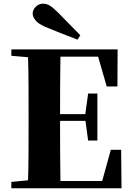

<svg xmlns="http://www.w3.org/2000/svg" viewBox="-20 -1013 714 1033"><path d="M412.1 -823.2 397 -799.8Q353.5 -815.9 310.5 -833.3Q267.6 -850.6 224.1 -868.2Q185.1 -885.3 170.4 -904.3Q155.8 -923.3 155.8 -939.9Q155.8 -959.5 171.9 -976.3Q188 -993.2 211.9 -993.2Q231 -993.2 247.8 -982.9Q264.6 -972.7 291 -946.8ZM631.8 -207 633.8 0H41V-34.2L130.9 -43Q133.3 -118.7 133.5 -195.8Q133.8 -272.9 133.8 -351.1V-395Q133.8 -473.1 133.5 -550.5Q133.3 -627.9 130.9 -705.1L41 -712.9V-747.1H612.8L611.8 -547.9H554.2L507.8 -708H305.2Q303.7 -632.8 303.5 -555.7Q303.2 -478.5 303.2 -398.9H439L454.1 -509.8H503.9V-256.8H454.1L439.9 -362.8H303.2V-359.9Q303.2 -276.9 303.5 -197Q303.7 -117.2 305.2 -39.1H529.8L576.2 -207Z"/></svg>

Font: Source Han Serif JP Heavy
Style: Regular
Weight: 900
Designer: Ryoko NISHIZUKA  (kana & ideographs); Frank Grießhammer (Latin, Greek & Cyrillic); Wenlong ZHANG  (bopomofo); Sandoll Co
Foundry: Adobe Systems Incorporated
Version: Version 1.001;PS 1.001;hotconv 16.6.54;makeotf.lib2.5.65590